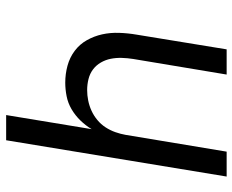

<svg xmlns="http://www.w3.org/2000/svg" viewBox="-88 -688 775 640"><g transform="rotate(-90 300.0 -367.5)"><path d="M32 0 153 -735H237L190 -450Q202 -470 219 -487.5Q236 -505 256.5 -517Q277 -529 300 -533.5Q323 -538 345 -538Q374 -538 401.5 -530.5Q429 -523 451 -506.5Q473 -490 486.5 -466Q500 -442 506 -415Q512 -388 511 -358.5Q510 -329 505 -300L456 0H372L424 -312Q427 -331 427.5 -350Q428 -369 424.5 -386.5Q421 -404 412 -419.5Q403 -435 389 -445.5Q375 -456 357 -460.5Q339 -465 320 -465Q303 -465 285.5 -461.5Q268 -458 251.5 -450.5Q235 -443 220.5 -431Q206 -419 196 -403.5Q186 -388 180 -371Q174 -354 171 -337L115 0Z"/></g></svg>

Font: Iosevka Curly Extended Oblique
Style: Regular
Weight: 400
Width: 7
Italic angle: -9°
Monospace: yes
Designer: Belleve Invis
Foundry: Belleve Invis
Version: Version 11.1.0; ttfautohint (v1.8.3)